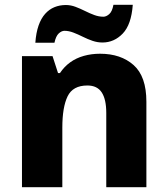

<svg xmlns="http://www.w3.org/2000/svg" viewBox="-20 -784 703 804"><path d="M399 -559Q486 -559 539.5 -511.5Q593 -464 593 -358V0H425V-311Q425 -368 406 -397Q387 -426 346 -426Q285 -426 263 -380.5Q241 -335 241 -250V0H72V-549H200L223 -478H231Q249 -505 274 -523Q299 -541 331 -550Q363 -559 399 -559ZM128 -605Q131 -647 141.5 -677Q152 -707 169 -726Q186 -745 208 -754Q230 -763 256 -763Q276 -763 296 -755.5Q316 -748 336 -738Q356 -728 375 -721Q394 -714 413 -714Q425 -714 437.5 -725Q450 -736 455 -764H536Q530 -681 494 -643.5Q458 -606 409 -606Q388 -606 367.5 -613Q347 -620 327 -630Q307 -640 287.5 -647.5Q268 -655 250 -655Q238 -655 226 -644Q214 -633 208 -605Z"/></svg>

Font: Noto Sans Armenian ExtraBold
Style: Regular
Weight: 800
Version: Version 2.007